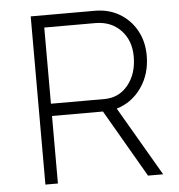

<svg xmlns="http://www.w3.org/2000/svg" viewBox="-51 -748 741 796"><g transform="rotate(-5 319.5 -350.0)"><path d="M106 0V-700H373Q430 -700 474.5 -674Q519 -648 545 -602Q571 -556 571 -496Q571 -420 531.5 -363.5Q492 -307 428 -288L596 0H533L370 -281H158V0ZM158 -332H381Q441 -332 479 -378.5Q517 -425 517 -497Q517 -564 476.5 -606.5Q436 -649 370 -649H158Z"/></g></svg>

Font: Readex Pro ExtraLight
Style: Regular
Weight: 200
Designer: Bonnie Shaver-Troup, Thomas Jockin
Foundry: Lexend
Version: Version 1.203; ttfautohint (v1.8.3)